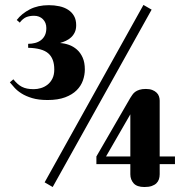

<svg xmlns="http://www.w3.org/2000/svg" viewBox="-20 -751 750 779"><path d="M508.8 -85H371.1V-116.2L508.8 -354Q512.7 -359.9 517.1 -366.5Q521.5 -373 528.3 -378.2Q535.2 -383.3 545.7 -386.7Q556.2 -390.1 571.8 -390.1Q586.9 -390.1 597.7 -386Q608.4 -381.8 615.2 -375.2Q622.1 -368.7 625 -360.1Q627.9 -351.6 627.9 -342.8V-116.2H689.9V-85H627.9V-43.9Q627.9 -33.2 624.8 -23.7Q621.6 -14.2 614.5 -7.3Q607.4 -0.5 595.5 3.7Q583.5 7.8 565.9 7.8Q535.6 7.8 522.2 -7.3Q508.8 -22.5 508.8 -43.9ZM178.2 -730Q200.7 -730 220.9 -725.6Q241.2 -721.2 256.3 -711.4Q271.5 -701.7 280.3 -686.3Q289.1 -670.9 289.1 -648.9Q289.1 -631.8 283.2 -619.6Q277.3 -607.4 268.1 -599.1Q258.8 -590.8 247.3 -585.4Q235.8 -580.1 225.1 -577.1V-576.2Q242.7 -575.2 260.3 -568.8Q277.8 -562.5 292.2 -549.8Q306.6 -537.1 315.4 -517.3Q324.2 -497.6 324.2 -469.2Q324.2 -446.8 316.4 -424.6Q308.6 -402.3 291 -384.8Q273.4 -367.2 244.4 -356.2Q215.3 -345.2 172.9 -345.2Q136.2 -345.2 110.4 -353Q84.5 -360.8 66.9 -372.1Q49.3 -383.3 38.3 -395.8Q27.3 -408.2 20 -417L34.2 -429.2Q42.5 -418.9 50.8 -411.4Q59.1 -403.8 68.6 -398.9Q78.1 -394 89.8 -391.6Q101.6 -389.2 117.2 -389.2Q131.3 -389.2 146 -393.6Q160.6 -397.9 172.9 -407.5Q185.1 -417 192.6 -432.1Q200.2 -447.3 200.2 -469.2Q200.2 -513.2 176 -534.4Q151.9 -555.7 94.2 -557.1V-573.2Q108.9 -573.2 122.3 -576.7Q135.7 -580.1 146 -587.9Q156.2 -595.7 162.1 -607.7Q168 -619.6 168 -637.2Q168 -659.2 154.1 -673.1Q140.1 -687 118.2 -687Q100.1 -687 86.4 -681.4Q72.8 -675.8 60.1 -659.2L47.9 -669.9Q68.4 -696.3 101.1 -713.1Q133.8 -730 178.2 -730ZM562 -731 595.2 -711.9 193.8 7.8 161.1 -11.2ZM508.8 -116.2V-287.1L410.2 -116.2Z"/></svg>

Font: Berkshire Swash
Style: Regular
Weight: 400
Designer: Astigmatic (AOETI)
Foundry: Astigmatic (AOETI)
Version: Version 1.001